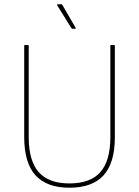

<svg xmlns="http://www.w3.org/2000/svg" viewBox="-20 -865 648 896"><path d="M304 11Q198 11 145.5 -47Q93 -105 93 -225V-652Q93 -655 96 -655H110Q114 -655 114 -652V-225Q114 -115 160.5 -62Q207 -9 304 -9Q402 -9 448.5 -62Q495 -115 495 -225V-652Q495 -655 498 -655H512Q516 -655 516 -652V-225Q516 -105 463.5 -47Q411 11 304 11ZM317 -731Q315 -731 313 -734L247 -840Q246 -843 247 -844Q248 -845 249 -845H266Q270 -845 271 -842L333 -735Q335 -734 334 -732.5Q333 -731 330 -731Z"/></svg>

Font: Sofia Sans Semi Condensed Thin
Style: Regular
Weight: 250
Version: Version 4.100